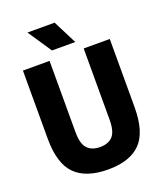

<svg xmlns="http://www.w3.org/2000/svg" viewBox="-170 -1060 1000 1179"><g transform="rotate(-20 330.0 -470.0)"><path d="M332 10Q188.5 10 117.2 -61Q46 -132 46 -294.5V-740H220V-274.5Q220 -198 249 -167.2Q278 -136.5 332 -136.5Q386 -136.5 414.5 -167.2Q443 -198 443 -274.5V-740H613.5V-294.5Q613.5 -132 543.8 -61Q474 10 332 10ZM256 -795 152 -950H329.5L408 -795Z"/></g></svg>

Font: Encode Sans Condensed Condensed ExtraBold
Style: Regular
Weight: 800
Width: 3
Designer: Multiple Designers
Foundry: Impallari Type
Version: Version 3.000; ttfautohint (v1.8.3) -l 8 -r 50 -G 200 -x 14 